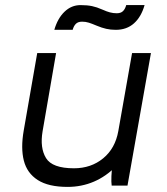

<svg xmlns="http://www.w3.org/2000/svg" viewBox="-20 -728 656 753"><path d="M73 -216 126 -520H200L147 -213Q136 -148 160.5 -108Q185 -68 270 -68Q337 -68 384.5 -107Q432 -146 444 -214L498 -520H572L480 0H418Q416 -14 417 -37.5Q418 -61 421 -78L435 -76Q396 -36 348 -15.5Q300 5 245 5Q170 5 128 -22Q86 -49 73.5 -98Q61 -147 73 -216ZM296 -708Q322 -708 341 -704Q360 -700 380 -691Q383 -690 385 -689Q398 -683 411 -679.5Q424 -676 438 -676Q454 -676 462.5 -684.5Q471 -693 475 -708H547Q534 -662 505.5 -636.5Q477 -611 434 -611Q414 -611 396.5 -615Q379 -619 360 -627Q358 -628 355 -629Q341 -635 328.5 -639Q316 -643 302 -643Q286 -643 277.5 -634.5Q269 -626 265 -611H193Q206 -656 233 -682Q260 -708 296 -708Z"/></svg>

Font: Fixel Italic Variable Display Thin
Style: Italic
Weight: 100
Italic angle: -10°
Designer: AlfaBravo + MacPaw
Foundry: Kyrylo Tkachov, Marchela Mozhyna, Serhii Makarenko, Maria Weinstein, Zakhar Kryvoshyya
Version: Version 1.210;Glyphs 3.2 (3217)